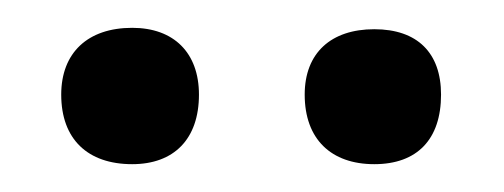

<svg xmlns="http://www.w3.org/2000/svg" viewBox="-20 -587 362 138"><path d="M75 -469C105 -469 123 -487 123 -519C123 -549 105 -567 75 -567C43 -567 24 -549 24 -519C24 -487 43 -469 75 -469ZM249 -469C280 -469 297 -487 297 -519C297 -549 280 -566 249 -566C218 -566 199 -549 199 -519C199 -487 218 -469 249 -469Z"/></svg>

Font: Cormorant SC Semi
Style: Regular
Weight: 600
Designer: Christian Thalmann (Catharsis Fonts)
Version: Version 1.000;PS 001.000;hotconv 1.0.70;makeotf.lib2.5.58329